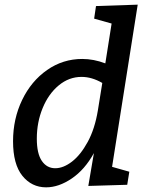

<svg xmlns="http://www.w3.org/2000/svg" viewBox="-20 -794 628 824"><path d="M571 -774 461 -78 535 -57 526 -1 359 4 383 -137Q344 -66 288 -28Q232 10 178 10Q116 10 76 -39.5Q36 -89 36 -188Q36 -284 75 -365Q114 -446 182 -493.5Q250 -541 333 -541Q382 -541 432 -522L459 -693L384 -714L392 -768ZM400 -320 419 -438Q374 -464 330 -464Q276 -464 232 -427.5Q188 -391 163 -330Q138 -269 138 -199Q138 -135 159.5 -103.5Q181 -72 217 -72Q252 -72 289 -100.5Q326 -129 356.5 -185Q387 -241 400 -320Z"/></svg>

Font: Bitter Pro Medium
Style: Italic
Weight: 500
Italic angle: -9°
Designer: Sol Matas, and Bitter project Authors
Foundry: Sol Matas
Version: Version 1.010